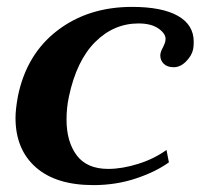

<svg xmlns="http://www.w3.org/2000/svg" viewBox="-20 -527 582 557"><path d="M25 -185Q25 -210 32 -248Q57 -370 146.5 -438.5Q236 -507 363 -507Q450 -507 496 -481Q542 -455 542 -406Q542 -391 540 -383Q536 -365 519.5 -348.5Q503 -332 484 -332Q465 -332 455 -342Q445 -352 445 -366Q445 -376 453 -390Q459 -402 460 -410Q463 -427 441.5 -443Q420 -459 382 -459Q310 -459 256 -405Q202 -351 180 -247Q173 -215 173 -180Q173 -116 202.5 -76.5Q232 -37 294 -37Q334 -37 380.5 -51.5Q427 -66 463 -92L470 -56Q431 -28 373.5 -9Q316 10 251 10Q142 10 83.5 -42Q25 -94 25 -185Z"/></svg>

Font: Trirong
Style: Bold Italic
Weight: 700
Italic angle: -12°
Designer: Katatrad Team
Foundry: CadsonDemak
Version: Version 1.001